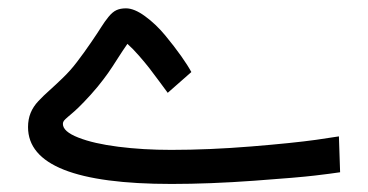

<svg xmlns="http://www.w3.org/2000/svg" viewBox="-20 -446 892 465"><path d="M386.2 -221.2Q380.9 -228.5 365.7 -249Q350.6 -269.5 341.1 -281.7Q331.5 -293.9 316.7 -311Q301.8 -328.1 288.6 -339.8Q277.3 -323.7 264.6 -303.7Q252 -283.7 241.7 -269Q231.4 -254.4 216.3 -235.8Q199.2 -215.3 183.8 -199.5Q168.5 -183.6 159.7 -176Q150.9 -168.5 144.3 -162.8Q137.7 -157.2 135 -153.8Q132.3 -150.4 132.3 -146Q132.3 -127.4 169.7 -112.8Q207 -98.1 266.6 -90.6Q326.2 -83 394.5 -83Q486.8 -83 588.4 -91.3Q689.9 -99.6 745.6 -107.4L800.8 -115.7L803.7 -28.8Q781.2 -25.4 742.2 -20.8Q703.1 -16.1 595.5 -8.3Q487.8 -0.5 395.5 -0.5Q47.9 -0.5 47.9 -138.2Q47.9 -157.2 54.2 -172.6Q60.5 -188 73 -201.2Q85.4 -214.4 98.9 -226.3Q112.3 -238.3 131.6 -256.8Q150.9 -275.4 166 -295.4Q183.6 -318.4 200.4 -343Q217.3 -367.7 225.3 -380.6Q233.4 -393.6 242.9 -405.3Q252.4 -417 262 -421.4Q271.5 -425.8 285.2 -425.8Q305.2 -425.8 331.3 -406.7Q357.4 -387.7 379.9 -360.6Q402.3 -333.5 418.7 -310.3Q435.1 -287.1 443.4 -271.5Z"/></svg>

Font: Vazir FD-WOL
Style: FD-WOL
Weight: 400
Foundry: Based on Dejavu fonts, by Saber Rastikerdar
Version: Version 26.0.0